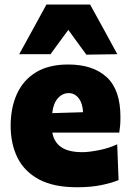

<svg xmlns="http://www.w3.org/2000/svg" viewBox="-20 -794 566 829"><path d="M312.5 14.5Q211.5 14.5 148.2 -19.5Q85 -53.5 55.5 -113.2Q26 -173 26 -251Q26 -328.5 53 -388.2Q80 -448 135.2 -481.8Q190.5 -515.5 274.5 -515.5Q381.5 -515.5 440.8 -460.8Q500 -406 500 -289.5Q500 -268.5 498.8 -252.8Q497.5 -237 495 -221.5H206Q213 -180.5 244.2 -158.8Q275.5 -137 336 -137Q362.5 -137 406.5 -145.5Q450.5 -154 486 -171L492 -16.5Q462.5 -4 417.5 5.2Q372.5 14.5 312.5 14.5ZM276.5 -392Q250 -392 230 -370Q210 -348 205.5 -305.5L338.5 -309.5Q337 -347.5 319.8 -369.8Q302.5 -392 276.5 -392ZM353 -558Q333.5 -584.5 314 -611.2Q294.5 -638 275 -665Q255.5 -638.5 236.2 -612.2Q217 -586 198 -560H63Q92 -613 121.5 -666.5Q150.5 -720 180.5 -774.5H369Q399 -720 428.5 -666.5Q457.5 -613 486.5 -560Z"/></svg>

Font: Heraclito ExtraBold
Style: Regular
Weight: 800
Designer: Kostas Bartsokas (font) & Cristiano Sobral (main changes)
Foundry: Kostas Bartsokas (font) & Cristiano Sobral (main changes)
Version: Version 1.00;July 8, 2020;FontCreator 13.0.0.2655 64-bit